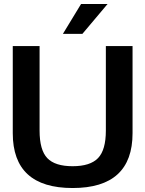

<svg xmlns="http://www.w3.org/2000/svg" viewBox="-20 -946 739 976"><path d="M349.1 9.8Q44.9 9.8 44.9 -269V-711.9H181.2V-282.2Q181.2 -183.1 220.5 -142.1Q259.8 -101.1 349.1 -101.1Q438.5 -101.1 478.3 -142.3Q518.1 -183.6 518.1 -282.2V-711.9H653.8V-269Q653.8 9.8 349.1 9.8ZM398.9 -773.9H299.8L392.1 -925.8H526.9Z"/></svg>

Font: Creato Display
Style: Bold
Weight: 700
Version: Version 1.000